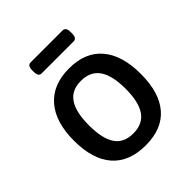

<svg xmlns="http://www.w3.org/2000/svg" viewBox="-190 -813 948 948"><g transform="rotate(-45 284.5 -339.0)"><path d="M173 -608Q151 -608 151 -641V-652Q151 -685 173 -685H396Q419 -685 419 -652V-641Q419 -608 396 -608ZM286 7Q171 7 111 -61.5Q51 -130 51 -260Q51 -390 112 -460Q173 -530 286 -530Q399 -530 458.5 -460Q518 -390 518 -260Q518 -130 459 -61.5Q400 7 286 7ZM284 -78Q350 -78 381.5 -123.5Q413 -169 413 -261Q413 -354 381.5 -399.5Q350 -445 284 -445Q219 -445 188 -399.5Q157 -354 157 -261Q157 -169 187.5 -123.5Q218 -78 284 -78Z"/></g></svg>

Font: Asap Medium
Style: Regular
Weight: 500
Designer: Pablo Cosgaya
Foundry: Omnibus-Type
Version: Version 3.001; ttfautohint (v1.8.3)